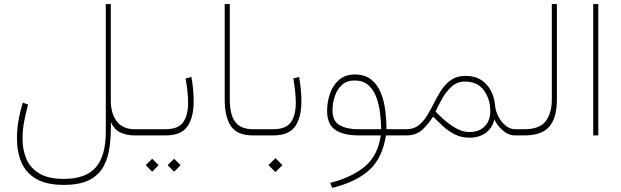

<svg xmlns="http://www.w3.org/2000/svg" viewBox="-20 -663 3038 940"><path d="M292.5 242.2Q207.5 242.2 157.2 212.9Q106.9 183.6 85 131.8Q63 80.1 63 13.2Q63 -28.3 70.6 -72.8Q78.1 -117.2 91.8 -160.6L117.7 -150.9Q106 -110.4 98.1 -67.9Q90.3 -25.4 90.3 16.1Q90.3 72.3 109.9 116.7Q129.4 161.1 173.8 187Q218.3 212.9 292.5 212.9Q399.4 212.9 448.7 156.7Q498 100.6 498 -18.6V-643.1H522.5V-170.4Q522.5 -107.4 551.8 -68.8Q581.1 -30.3 640.1 -30.3H669.9V0H640.1Q601.6 0 570.6 -13.7Q539.6 -27.3 522.9 -65.9Q523.9 -2.9 517.1 52.7Q510.3 108.4 487.3 151.1Q464.4 193.8 417.7 218Q371.1 242.2 292.5 242.2Z M650.4 -30.3H789.1Q852.5 -30.3 876.7 -64.5Q900.9 -98.6 900.9 -159.7Q900.9 -184.6 897.5 -217Q894 -249.5 888.7 -278.8L917 -286.1Q922.4 -259.3 925.3 -226.1Q928.2 -192.9 928.2 -167.5Q928.2 -87.9 897.5 -43.9Q866.7 0 790 0H650.4ZM832.5 114.3 864.3 145.5 832.5 177.7 800.8 145.5ZM725.1 114.3 756.8 145.5 725.1 177.7 693.4 145.5Z M1080.1 -643.1H1105V-176.3Q1105 -99.6 1132.6 -64.9Q1160.2 -30.3 1218.3 -30.3H1248V0H1218.3Q1142.1 0 1111.1 -44.9Q1080.1 -89.8 1080.1 -174.3Z M1228 -30.3H1316.4Q1379.9 -30.3 1404.1 -64.5Q1428.2 -98.6 1428.2 -159.7Q1428.2 -184.6 1424.8 -217Q1421.4 -249.5 1416 -278.8L1444.3 -286.1Q1449.7 -259.3 1452.6 -226.1Q1455.6 -192.9 1455.6 -167.5Q1455.6 -87.9 1424.8 -43.9Q1394 0 1317.4 0H1228ZM1328.6 111.3 1362.8 145.5 1328.6 179.7 1294.4 145.5Z M1716.3 -298.3Q1766.1 -298.3 1796.9 -273.9Q1827.6 -249.5 1844 -209.5Q1860.4 -169.4 1866.2 -122.6Q1872.1 -75.7 1872.1 -30.3H1958.5V0H1869.6Q1852.1 110.8 1788.1 169.4Q1724.1 228 1606.4 256.8L1596.7 232.4Q1703.1 205.1 1766.6 151.9Q1830.1 98.6 1844.2 0H1737.3Q1663.6 0 1622.6 -26.4Q1581.5 -52.7 1581.5 -120.6Q1581.5 -166.5 1596.4 -207Q1611.3 -247.6 1641.1 -272.9Q1670.9 -298.3 1716.3 -298.3ZM1732.4 -30.3H1846.2Q1845.7 -68.8 1840.6 -110.4Q1835.4 -151.9 1822 -188Q1808.6 -224.1 1783 -246.6Q1757.3 -269 1715.3 -269Q1677.2 -269 1653.6 -246.8Q1629.9 -224.6 1618.9 -191.2Q1607.9 -157.7 1607.9 -123.5Q1607.9 -69.8 1643.1 -50Q1678.2 -30.3 1732.4 -30.3Z M1969.2 0H1939V-30.3H1969.2Q2004.9 -30.3 2029.1 -49.1Q2053.2 -67.9 2071.3 -97.7Q2089.4 -127.4 2106 -160.9Q2122.6 -194.3 2142.3 -224.1Q2162.1 -253.9 2190.2 -272.7Q2218.3 -291.5 2259.3 -291.5Q2323.2 -291.5 2360.8 -250.5Q2398.4 -209.5 2403.8 -146Q2406.2 -119.6 2419.9 -92.8Q2433.6 -65.9 2455.3 -48.1Q2477.1 -30.3 2502 -30.3H2531.7V0H2502Q2468.8 0 2440.2 -25.6Q2411.6 -51.3 2400.4 -79.1Q2390.6 -35.6 2357.7 -12.2Q2324.7 11.2 2279.8 11.2Q2237.8 11.2 2205.6 -5.6Q2173.3 -22.5 2147.7 -46.4Q2122.1 -70.3 2100.1 -91.8Q2077.6 -55.7 2047.4 -27.8Q2017.1 0 1969.2 0ZM2256.3 -263.7Q2218.3 -263.7 2190.9 -238.8Q2163.6 -213.9 2144.5 -179.7Q2125.5 -145.5 2112.3 -117.2Q2131.8 -96.7 2151.6 -78.9Q2171.4 -61 2191.4 -47.9Q2212.9 -33.2 2234.6 -24.9Q2256.3 -16.6 2278.8 -16.6Q2324.7 -16.6 2352.5 -43.9Q2380.4 -71.3 2380.4 -118.7Q2380.4 -178.2 2348.9 -220.9Q2317.4 -263.7 2256.3 -263.7Z M2512.2 -30.3H2546.9Q2621.6 -30.3 2651.6 -69.6Q2681.6 -108.9 2681.6 -175.8V-643.1H2706.5V-176.3Q2706.5 -87.4 2669.9 -43.7Q2633.3 0 2546.4 0H2512.2Z M2909.2 -643.1V0H2884.3V-643.1Z"/></svg>

Font: Vazirmatn UI Thin
Style: Regular
Weight: 100
Designer: Saber Rastikerdar
Foundry: Saber Rastikerdar
Version: Version 33.003